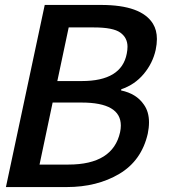

<svg xmlns="http://www.w3.org/2000/svg" viewBox="-20 -757 707 777"><path d="M250 0H4L161 -737H389Q552 -737 599 -661Q615 -635 615 -599Q615 -579 610 -555Q598 -501 561.5 -457.5Q525 -414 471 -396L470 -391Q532 -378 562 -334Q583 -305 583 -262Q583 -240 578 -216Q553 -107 463 -53.5Q373 0 250 0ZM311 -429Q472 -429 493 -540Q496 -555 496 -568Q496 -604 467 -625Q438 -646 360 -646H258L212 -429ZM257 -91Q437 -91 466 -222Q469 -236 469 -249Q469 -342 310 -342H193L140 -91Z"/></svg>

Font: l_WÎeÑOS 500W
Style: Regular
Weight: 500
Designer: R?O
Version: Version 2.00 June 21, 2023